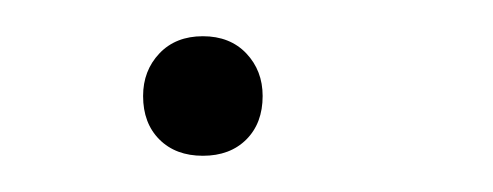

<svg xmlns="http://www.w3.org/2000/svg" viewBox="-20 -76 272 106"><path d="M125 -23Q125 -8 116 1Q107 10 92 10Q77 10 68 1Q59 -8 59 -23Q59 -37 68 -46.5Q77 -56 92 -56Q107 -56 116 -46.5Q125 -37 125 -23Z"/></svg>

Font: SUIT Variable
Style: Regular
Weight: 400
Designer: Sunn Youn; Korean Glyphs from Source Han Sans (Sandoll Communications; Soo-young Jang, Joo-yeon Kang)
Foundry: Sunn
Version: Version 1.150;FEAKit 1.0